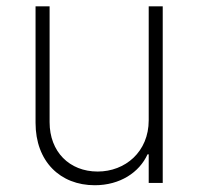

<svg xmlns="http://www.w3.org/2000/svg" viewBox="-20 -565 612 593"><path d="M439.3 -193.5C439.3 -96.2 366.8 -35.2 281.6 -35.2C194.2 -35.2 133.2 -96.6 133.2 -187.5V-545.5H89.8V-185.7C89.8 -66.4 165.8 7.1 272.7 7.1C350.5 7.1 410.2 -32.3 435.7 -88.4H439.3V0H482.6V-545.5H439.3Z"/></svg>

Font: Karasuma Gothic
Style: Thin
Weight: 200
Designer: Rasmus Andersson / Ryoko Ishizuka
Foundry: rsms
Version: Version 1.00